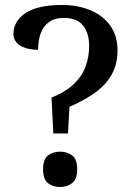

<svg xmlns="http://www.w3.org/2000/svg" viewBox="-20 -744 535 771"><path d="M187 -352Q246 -376 279 -409Q312 -442 325 -480.5Q338 -519 338 -559Q338 -610 314 -641Q290 -672 236 -672Q198 -672 175 -654Q152 -636 142.5 -607.5Q133 -579 133 -544Q90 -544 62 -560.5Q34 -577 34 -609Q34 -633 46 -654Q58 -675 81.5 -691Q105 -707 141.5 -715.5Q178 -724 228 -724Q293 -724 344 -702.5Q395 -681 423.5 -640Q452 -599 452 -542Q452 -488 429.5 -446.5Q407 -405 364 -373.5Q321 -342 259 -315L253 -208H194ZM222 7Q193 7 173 -8.5Q153 -24 153 -64Q153 -105 173 -120Q193 -135 222 -135Q249 -135 269.5 -120Q290 -105 290 -64Q290 -24 269.5 -8.5Q249 7 222 7Z"/></svg>

Font: Noto Serif Armenian Medium
Style: Regular
Weight: 500
Version: Version 2.007